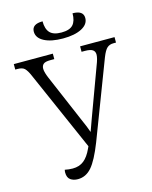

<svg xmlns="http://www.w3.org/2000/svg" viewBox="-133 -992 863 1088"><g transform="rotate(-15 298.5 -448.0)"><path d="M187 10Q161 10 143.5 -2.5Q126 -15 126 -45Q126 -53 128 -61Q151 -56 174 -56Q213 -56 239.5 -77Q266 -98 286 -142L292 -155L85 -626Q72 -656 59 -669Q46 -682 17 -682H4V-714H233V-682H209Q180 -682 169 -672.5Q158 -663 158 -645Q158 -634 162.5 -619Q167 -604 173 -590L296 -302Q305 -282 311.5 -266Q318 -250 325 -230Q332 -250 338 -266Q344 -282 351 -302L455 -584Q471 -624 471 -645Q471 -664 457.5 -673Q444 -682 412 -682H393V-714H595V-682H580Q557 -682 542.5 -669Q528 -656 513 -618L340 -165Q302 -68 268 -29Q234 10 187 10ZM312 -782Q243 -782 202 -803.5Q161 -825 161 -862Q161 -906 224 -906Q224 -861 244.5 -839Q265 -817 312 -817Q360 -817 380 -839Q400 -861 400 -906Q463 -906 463 -862Q463 -825 422 -803.5Q381 -782 312 -782Z"/></g></svg>

Font: Noto Serif SemiCondensed Light
Style: Regular
Weight: 300
Width: 4
Designer: Monotype Design Team
Foundry: Monotype Imaging Inc.
Version: Version 2.013